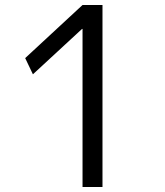

<svg xmlns="http://www.w3.org/2000/svg" viewBox="-20 -750 660 770"><path d="M311 0V-634H309L112 -452L81 -517L311 -730H391V0Z"/></svg>

Font: M PLUS 1p
Style: Regular
Weight: 400
Version: Version 1.062